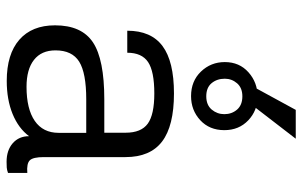

<svg xmlns="http://www.w3.org/2000/svg" viewBox="-190 -730 932 592"><g transform="rotate(90 276.0 -434.0)"><path d="M142.6 -360.4H74.7Q74.7 -434.1 122.1 -469.2Q169.4 -504.4 268.1 -504.4Q368.2 -504.4 416.3 -467.8Q464.4 -431.2 464.4 -355V-103Q464.4 -70.3 474.1 -60.1Q483.9 -49.8 513.2 -52.2V7.3Q503.9 10.7 496.6 11.2Q489.3 11.7 479 11.7Q443.4 11.7 421.6 -7.3Q399.9 -26.4 399.9 -57.6Q375.5 -24.9 331.3 -6.8Q287.1 11.2 229.5 11.2Q147 11.2 102.5 -27.6Q58.1 -66.4 58.1 -137.7Q58.1 -219.7 110.6 -254.6Q163.1 -289.6 286.6 -289.6H389.2V-355.5Q389.2 -403.3 361.3 -423.6Q333.5 -443.8 268.1 -443.8Q200.2 -443.8 171.4 -424.6Q142.6 -405.3 142.6 -360.4ZM389.6 -148.9V-233.9H286.1Q205.1 -233.9 170.2 -212.2Q135.3 -190.4 135.3 -139.2Q135.3 -95.7 164.6 -72.8Q193.8 -49.8 247.6 -49.8Q315.9 -49.8 352.8 -75.2Q389.6 -100.6 389.6 -148.9ZM171.4 -661.1Q171.4 -706.1 202.9 -734.1Q234.4 -762.2 277.8 -762.2Q320.8 -762.2 351.1 -733.4Q381.3 -704.6 381.3 -659.7Q381.3 -613.8 350.6 -585.4Q319.8 -557.1 276.4 -557.1Q230 -557.1 200.7 -587.6Q171.4 -618.2 171.4 -661.1ZM222.7 -661.1Q222.7 -637.2 236.3 -620.6Q250 -604 276.9 -604Q303.7 -604 317.9 -620.8Q332 -637.7 332 -659.7Q332 -682.6 317.9 -699Q303.7 -715.3 276.9 -715.3Q251 -715.3 236.8 -699Q222.7 -682.6 222.7 -661.1ZM318.8 -879.9H407.7L307.6 -750H248Z"/></g></svg>

Font: Metrophobic
Style: Regular
Weight: 400
Designer: Vernon Adams
Foundry: Vernon Adams
Version: Version 3.200; ttfautohint (v1.8.4.7-5d5b);gftools[0.9.23]